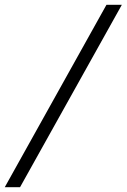

<svg xmlns="http://www.w3.org/2000/svg" viewBox="-20 -691 530 804"><path d="M64 92.8H0L425.8 -670.9H490.2Z"/></svg>

Font: BabelStone Ogham Pictish
Style: Bold
Weight: 700
Designer: Andrew West
Foundry: BabelStone
Version: Version 1.02 March 14, 2022